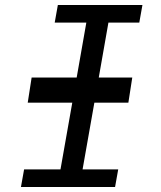

<svg xmlns="http://www.w3.org/2000/svg" viewBox="-20 -745 640 765"><path d="M76 -70H221L268 -336H90.5L106 -436H285.5L324 -655H198L210.5 -725H547.5L535 -655H412L373.5 -436H507L491.5 -336H356L309 -70H451L438.5 0H63.5Z"/></svg>

Font: JuliaMono Italic
Style: Regular
Weight: 400
Italic angle: -9°
Monospace: yes
Designer: cormullion
Foundry: corm
Version: Version 0.049; ttfautohint (v1.8.4)